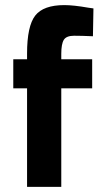

<svg xmlns="http://www.w3.org/2000/svg" viewBox="-20 -732 397 752"><path d="M220 -386V0H86V-386H32V-500H86V-522Q86 -630 118 -671Q150 -712 232 -712Q268 -712 325 -702L346 -699L344 -590Q300 -592 270 -592Q240 -592 230 -576Q220 -560 220 -521V-500H341V-386Z"/></svg>

Font: Titillium-CLs Web
Style: CLs-Bold
Weight: 700
Version: Version 1.002;PS 57.000;hotconv 1.0.70;makeotf.lib2.5.55311